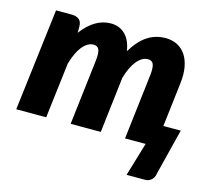

<svg xmlns="http://www.w3.org/2000/svg" viewBox="-100 -648 1047 941"><g transform="rotate(15 423.0 -177.5)"><path d="M11.5 0 74.5 -518.5H154.5Q178.5 -518.5 192 -507.2Q205.5 -496 205.5 -470.5V-440Q238.5 -484 275 -505.2Q311.5 -526.5 351.5 -526.5Q395.5 -526.5 424.5 -498Q453.5 -469.5 461.5 -415Q496 -472.5 537 -499.5Q578 -526.5 629.5 -526.5Q662 -526.5 688 -513.5Q714 -500.5 731 -475.5Q748 -450.5 754.8 -413.8Q761.5 -377 755.5 -329.5L726.5 -84L729.5 -107.5H817.5L758.5 128Q756 147 742.5 158.8Q729 170.5 711 170.5H617L668 0H563.5L602.5 -329.5Q605 -350.5 604.2 -365Q603.5 -379.5 599.8 -388Q596 -396.5 589 -400.2Q582 -404 572.5 -404Q557 -404 542.8 -395.8Q528.5 -387.5 515.8 -371.8Q503 -356 492.5 -333.8Q482 -311.5 474 -284L440.5 0H287.5L326.5 -329.5Q329 -350.5 328.2 -365Q327.5 -379.5 323.8 -388Q320 -396.5 313 -400.2Q306 -404 296.5 -404Q281 -404 266.5 -395.5Q252 -387 239.2 -371Q226.5 -355 216 -332.2Q205.5 -309.5 197.5 -281.5L163.5 0Z"/></g></svg>

Font: Lato Black
Style: Italic
Weight: 900
Italic angle: -7°
Designer: Lukasz Dziedzic
Foundry: tyPoland Lukasz Dziedzic
Version: Version 2.007; 2014-02-27